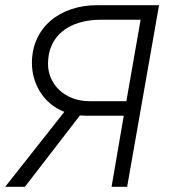

<svg xmlns="http://www.w3.org/2000/svg" viewBox="-41 -720 650 740"><path d="M389 0H449L572 -700H334C187 -700 82 -612 82 -477C82 -402 123 -321 207 -289L-21 0H55L267 -275L292 -274H436ZM144 -474C144 -583 226 -644 349 -644H501L446 -330H304C210 -330 144 -394 144 -474Z"/></svg>

Font: Fixel Text 20240404 Light
Style: Italic
Weight: 300
Width: 4
Italic angle: -10°
Designer: AlfaBravo + MacPaw
Foundry: Kyrylo Tkachov, Marchela Mozhyna, Serhii Makarenko, Maria Weinstein, Zakhar Kryvoshyya
Version: Version 1.211;Glyphs 3.2 (3225)